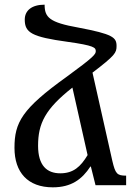

<svg xmlns="http://www.w3.org/2000/svg" viewBox="-20 -793 571 822"><path d="M206 9C285 9 331 -25 367 -80H369L389 0H520V-41C481 -41 474 -49 461 -104L376 -482C473 -556 479 -567 479 -596C479 -633 463 -647 315 -675C191 -697 171 -719 171 -773C116 -773 86 -748 86 -709C86 -653 116 -635 269 -614C384 -598 390 -589 390 -574C390 -561 383 -550 265 -464C74 -327 42 -269 42 -160C42 -55 99 9 206 9ZM143 -169C143 -264 173 -326 290 -418L355 -129C325 -79 294 -51 238 -51C181 -51 143 -84 143 -169Z"/></svg>

Font: Noto Serif Armenian SemiCondensed Medium
Style: Regular
Weight: 500
Width: 4
Designer: Monotype Design Team
Foundry: Monotype Imaging Inc.
Version: Version 2.008